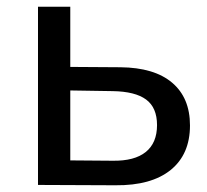

<svg xmlns="http://www.w3.org/2000/svg" viewBox="-20 -550 615 571"><path d="M545 -177Q545 -91 487.5 -44.5Q430 2 323 1L93 0V-530H189V-351L338 -350Q439 -349 492 -304Q545 -259 545 -177ZM447 -178Q447 -230 414.5 -254Q382 -278 315 -279L189 -281V-73L315 -72Q380 -71 413.5 -98Q447 -125 447 -178Z"/></svg>

Font: CMG Sans Medium
Style: Regular
Weight: 500
Designer: Julieta Ulanovsky
Foundry: Julieta Ulanovsky
Version: Version 7.200